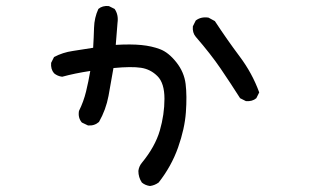

<svg xmlns="http://www.w3.org/2000/svg" viewBox="-20 -535 1040 647"><path d="M485.4 91.8Q469.7 89.8 458 80.1Q446.3 62.5 446.3 41Q448.2 25.4 458 13.7Q502.9 -41 518.6 -95.2Q534.2 -149.4 534.2 -202.1Q534.2 -254.9 510.7 -278.3Q487.3 -301.8 455.1 -306.6Q422.9 -311.5 362.3 -305.7Q354.5 -258.8 345.7 -211.9Q336.9 -165 313.5 -124Q297.9 -110.4 276.4 -112.3L255.9 -122.1Q242.2 -137.7 246.1 -161.1Q261.7 -192.4 270 -226.6Q278.3 -260.7 284.2 -295.9Q232.4 -288.1 189.5 -276.4Q173.8 -278.3 162.1 -288.1Q150.4 -301.8 152.3 -323.2L162.1 -342.8Q191.4 -358.4 225.6 -363.3Q259.8 -368.2 293.9 -374Q295.9 -407.2 296.9 -441.4Q297.9 -475.6 311.5 -504.9Q325.2 -516.6 346.7 -514.6L366.2 -504.9Q379.9 -485.4 376 -458L370.1 -383.8Q420.9 -386.7 456.1 -383.3Q491.2 -379.9 519.5 -369.1Q547.9 -358.4 574.2 -325.2Q600.6 -292 605.5 -252Q610.4 -211.9 606.4 -156.7Q602.5 -101.6 580.1 -38.1Q557.6 25.4 514.6 80.1Q501 89.8 485.4 91.8ZM808.6 -194.3 789.1 -204.1Q756.8 -254.9 723.6 -303.7Q690.4 -352.5 639.6 -411.1Q627.9 -424.8 629.9 -446.3L639.6 -465.8Q657.2 -479.5 682.6 -475.6L704.1 -463.9Q745.1 -401.4 787.6 -344.7Q830.1 -288.1 853.5 -223.6L843.8 -204.1Q830.1 -192.4 808.6 -194.3Z"/></svg>

Font: JasonHandwriting2
Style: Regular
Weight: 400
Version: Version 1.05.10